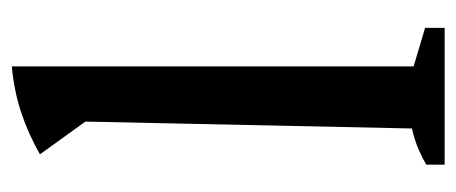

<svg xmlns="http://www.w3.org/2000/svg" viewBox="-250 -544 793 334"><g transform="rotate(-90 147.0 -376.5)"><path d="M28 0V-32Q40 -39 55 -45.5Q70 -52 91 -57L103 -625L46 -704Q81 -724 118.5 -736.5Q156 -749 199 -753V-54L266 -34V0Z"/></g></svg>

Font: Piazzolla Thin SemiBold
Style: Regular
Weight: 600
Version: Version 2.005